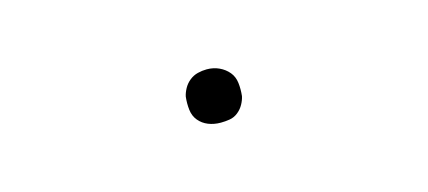

<svg xmlns="http://www.w3.org/2000/svg" viewBox="-25 -464 550 247"><g transform="rotate(-15 250.0 -340.5)"><path d="M250 -305Q241 -305 233.5 -308Q226 -311 221 -317Q216 -323 215 -331.5Q214 -340 215 -349Q216 -354 219 -359.5Q222 -365 227 -369Q232 -373 238 -374.5Q244 -376 250 -376Q259 -376 266.5 -372.5Q274 -369 279 -363Q284 -357 285 -348.5Q286 -340 285 -331Q284 -326 281 -320.5Q278 -315 273 -311Q268 -307 262 -306Q256 -305 250 -305Z"/></g></svg>

Font: Iosevka SS18 Thin
Style: Italic
Weight: 100
Italic angle: -9°
Monospace: yes
Designer: Belleve Invis
Foundry: Belleve Invis
Version: Version 25.1.1; ttfautohint (v1.8.4)